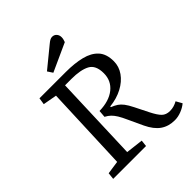

<svg xmlns="http://www.w3.org/2000/svg" viewBox="-253 -1070 1232 1232"><g transform="rotate(-45 363.0 -454.0)"><path d="M311 -370Q400 -372 451 -413Q502 -454 502 -522Q502 -595 457 -619Q412 -643 329 -643H271L250 -58L368 -44L363 0H65L70 -46L160 -59L183 -637L89 -654L96 -700H335Q415 -700 475 -685Q535 -670 568.5 -633.5Q602 -597 602 -531Q602 -483 573.5 -442.5Q545 -402 495 -375.5Q445 -349 380 -342V-336Q405 -326 421.5 -315Q438 -304 453 -284.5Q468 -265 486 -229L531 -139Q555 -91 575.5 -70.5Q596 -50 631 -50Q650 -50 667 -55Q684 -60 700 -69L723 -28Q702 -10 671.5 2Q641 14 611 14Q555 14 515 -14Q475 -42 446 -103L400 -202Q384 -238 370.5 -260Q357 -282 342.5 -296Q328 -310 307 -321ZM389 -900Q402 -911 412 -916.5Q422 -922 432 -922Q451 -922 462.5 -909Q474 -896 474 -877Q474 -868 472 -859.5Q470 -851 466 -840L275 -753L252 -788Z"/></g></svg>

Font: Literata 7pt
Style: Italic
Weight: 400
Italic angle: -2°
Designer: Latin by Veronika Burian and Jose Scaglione. Greek by Irene Vlachou. Cyrillic by Vera Evstafieva
Foundry: TypeTogether
Version: Version 3.002